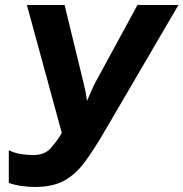

<svg xmlns="http://www.w3.org/2000/svg" viewBox="-20 -734 730 764"><path d="M118 10Q94 10 66 6Q38 2 15 -6V-136Q38 -125 63.5 -121Q89 -117 112 -117Q157 -117 181.5 -144Q206 -171 226 -205L87 -714H237L312 -406Q315 -394 319.5 -373Q324 -352 326 -332Q335 -353 343.5 -372.5Q352 -392 359 -405L527 -714H690L396 -211Q354 -139 317.5 -89.5Q281 -40 235 -15Q189 10 118 10Z"/></svg>

Font: Noto IKEA Latin
Style: Bold Italic
Weight: 700
Italic angle: -12°
Designer: Monotype Design Team
Foundry: Monotype Imaging Inc.
Version: Version 1.0